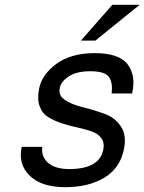

<svg xmlns="http://www.w3.org/2000/svg" viewBox="-20 -760 598 795"><path d="M445 -740H558L375 -592H315ZM373 -540Q473 -540 508.5 -493.5Q544 -447 527 -373H442Q448 -419 430.5 -442Q413 -465 355 -465Q298 -465 266 -444.5Q234 -424 228 -398Q220 -365 249 -346Q278 -327 323 -316Q368 -305 412.5 -289Q457 -273 481.5 -235Q506 -197 492 -137Q475 -61 410 -23Q345 15 250 15Q151 15 102.5 -33Q54 -81 70 -152H155Q150 -111 179.5 -85.5Q209 -60 267 -60Q389 -60 407 -137Q414 -167 400.5 -186.5Q387 -206 360.5 -215.5Q334 -225 301 -232Q268 -239 236 -249.5Q204 -260 179 -275.5Q154 -291 143.5 -322Q133 -353 143 -398Q156 -454 215.5 -497Q275 -540 373 -540Z"/></svg>

Font: Miedinger
Style: Italic
Weight: 400
Italic angle: -13°
Version: Version 001.000